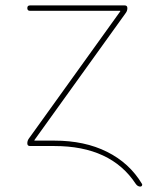

<svg xmlns="http://www.w3.org/2000/svg" viewBox="-20 -540 567 710"><path d="M87 -28 424 -497Q424 -498 424.5 -498Q425 -498 425 -499Q425 -500 424 -500H91Q81 -500 81 -510Q81 -520 91 -520H441Q451 -520 451 -510Q451 -500 445 -492L108 -23Q108 -22 107.5 -22Q107 -22 107 -21Q107 -20 108 -20H181Q293 -20 376 21.5Q459 63 505 140Q507 143 505 146.5Q503 150 499 150Q489 150 482 140Q390 0 181 0H91Q81 0 81 -10Q81 -20 87 -28Z"/></svg>

Font: Rounded Mplus 1c Thin
Style: Regular
Weight: 250
Version: Version 1.059.20150529